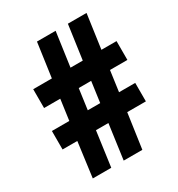

<svg xmlns="http://www.w3.org/2000/svg" viewBox="-171 -825 868 936"><g transform="rotate(-30 263.5 -357.0)"><path d="M415 -416 399 -300H490V-196H385L357 0H252L279 -196H209L182 0H78L104 -196H21V-300H119L135 -416H44V-522H149L176 -714H281L254 -522H323L350 -714H455L428 -522H513V-416ZM223 -300H293L309 -416H239Z"/></g></svg>

Font: Noto Sans Lao ExtraCondensed ExtraBold
Style: Regular
Weight: 800
Width: 2
Designer: Monotype Design Team
Foundry: Monotype Imaging Inc.
Version: Version 2.003; ttfautohint (v1.8.4.7-5d5b)